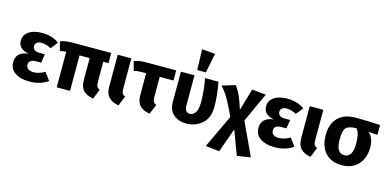

<svg xmlns="http://www.w3.org/2000/svg" viewBox="-90 -1387 4384 2158"><g transform="rotate(15 2102.5 -307.5)"><path d="M260 -548Q377 -548 459 -488L394 -406Q336 -439 281 -439Q248 -439 228.5 -424.5Q209 -410 209 -383Q209 -356 228 -340Q247 -324 283 -324H350L335 -222H276Q192 -222 192 -160Q192 -130 214.5 -113Q237 -96 280 -96Q341 -96 408 -136L474 -47Q389 17 258 17Q155 17 92 -25.5Q29 -68 29 -147Q29 -266 171 -283Q49 -307 49 -402Q49 -470 106.5 -509Q164 -548 260 -548Z M1067 -413H1006V-179Q1006 -143 1015.5 -125.5Q1025 -108 1049 -97L1003 17Q924 3 886 -37.5Q848 -78 848 -158V-413H730V0H575V-413Q534 -412 504 -402L476 -508Q531 -531 624 -531H1067Z M1301 -531V-179Q1301 -143 1310.5 -125.5Q1320 -108 1344 -97L1298 17Q1220 3 1181.5 -38.5Q1143 -80 1143 -159V-531Z M1823 -413H1663V-179Q1663 -143 1672.5 -125.5Q1682 -108 1706 -97L1660 17Q1581 3 1543 -37.5Q1505 -78 1505 -158V-413H1457Q1400 -413 1363 -402L1335 -508Q1388 -531 1476 -531H1823Z M2043 -836 2197 -824 2151 -596H2050ZM2315 -531Q2344 -374 2344 -248Q2344 -116 2267.5 -49.5Q2191 17 2085 17Q1995 17 1936.5 -32.5Q1878 -82 1878 -180V-531H2036V-183Q2036 -99 2096 -99Q2134 -99 2160 -137.5Q2186 -176 2186 -261Q2186 -383 2159 -531Z M2709 -185 2887 196 2730 221 2625 -59 2525 221 2364 204 2546 -183Q2487 -311 2447 -379Q2407 -447 2359 -498L2514 -545Q2551 -491 2574 -441Q2597 -391 2629 -289L2704 -544L2866 -528Z M3114 -548Q3231 -548 3313 -488L3248 -406Q3190 -439 3135 -439Q3102 -439 3082.5 -424.5Q3063 -410 3063 -383Q3063 -356 3082 -340Q3101 -324 3137 -324H3204L3189 -222H3130Q3046 -222 3046 -160Q3046 -130 3068.5 -113Q3091 -96 3134 -96Q3195 -96 3262 -136L3328 -47Q3243 17 3112 17Q3009 17 2946 -25.5Q2883 -68 2883 -147Q2883 -266 3025 -283Q2903 -307 2903 -402Q2903 -470 2960.5 -509Q3018 -548 3114 -548Z M3535 -531V-179Q3535 -143 3544.5 -125.5Q3554 -108 3578 -97L3532 17Q3454 3 3415.5 -38.5Q3377 -80 3377 -159V-531Z M4195 -531V-416L4090 -423Q4154 -369 4154 -259Q4154 -135 4084 -59Q4014 17 3894 17Q3773 17 3703.5 -57.5Q3634 -132 3634 -266Q3634 -394 3705 -467Q3776 -540 3917 -540Q4040 -540 4195 -531ZM3894 -99Q3990 -99 3990 -259Q3990 -380 3950 -427H3949Q3862 -427 3830 -394.5Q3798 -362 3798 -265Q3798 -178 3821.5 -138.5Q3845 -99 3894 -99Z"/></g></svg>

Font: Fira Sans
Style: Bold
Weight: 700
Designer: bBox Type GmbH & Carrois Corporate GbR & Edenspiekermann AG
Foundry: bBox Type GmbH & Carrois Corporate GbR & Edenspiekermann AG
Version: Version 4.301;PS 004.301;hotconv 1.0.88;makeotf.lib2.5.64775